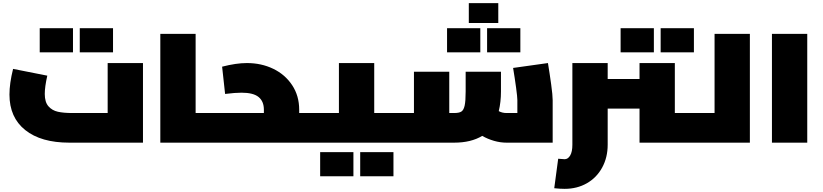

<svg xmlns="http://www.w3.org/2000/svg" viewBox="-20 -905 5221 1218"><path d="M887 -505V0H420Q240 0 140 -80Q40 -160 40 -305Q40 -376 63 -468L280 -425Q264 -354 264 -309Q264 -257 287.5 -230.5Q311 -204 347.5 -196Q384 -188 438 -188H663V-505ZM232 -726H443V-573H232ZM486 -726H697V-573H486Z M1342 -94Q1342 -50 1337 -25Q1332 0 1322 0H997V-690H1221V-188H1322Q1332 -188 1337 -163Q1342 -138 1342 -94Z M1999 -94Q1999 -50 1994 -25Q1989 0 1979 0H1322Q1312 0 1307 -25Q1302 -50 1302 -94Q1302 -138 1307 -163Q1312 -188 1322 -188H1654V-209Q1654 -262 1620.5 -289.5Q1587 -317 1512 -317Q1472 -317 1408 -309L1389 -482Q1478 -505 1546 -505Q1638 -505 1713.5 -468.5Q1789 -432 1833.5 -364.5Q1878 -297 1878 -209V-188H1979Q1989 -188 1994 -163Q1999 -138 1999 -94Z M2525 -94Q2525 -50 2520 -25Q2515 0 2505 0H1979Q1969 0 1964 -25Q1959 -50 1959 -94Q1959 -138 1964 -163Q1969 -188 1979 -188H2130V-505H2354V-188H2505Q2515 -188 2520 -163Q2525 -138 2525 -94ZM2011 60H2222V213H2011ZM2265 60H2476V213H2265Z M3486 -270V0H3193Q3154 0 3114 -11.5Q3074 -23 3039 -43Q2968 0 2861 0H2505Q2495 0 2490 -25Q2485 -50 2485 -94Q2485 -138 2490 -163Q2495 -188 2505 -188H2606V-450H2830V-188H2861Q2892 -188 2906.5 -197Q2921 -206 2927.5 -234.5Q2934 -263 2934 -325V-450H3158V-325Q3158 -258 3144 -200Q3166 -188 3193 -188H3262V-270Q3262 -289 3254 -348.5Q3246 -408 3235 -474L3456 -505Q3467 -439 3476.5 -369.5Q3486 -300 3486 -270ZM2954 -885H3141V-759H2954ZM2816 -726H3027V-573H2816ZM3070 -726H3281V-573H3070Z M4432 -94Q4432 -50 4427 -25Q4422 0 4412 0H4037V-216H3835V13Q3835 94 3800 158Q3765 222 3703 257.5Q3641 293 3562 293Q3531 293 3496 289L3521 102Q3553 105 3562 105Q3583 105 3597 81.5Q3611 58 3611 13V-505H3835V-404H4037V-505H4261V-188H4412Q4422 -188 4427 -163Q4432 -138 4432 -94ZM3917 -726H4128V-573H3917ZM4171 -726H4382V-573H4171Z M4737 -690V0H4412Q4402 0 4397 -25Q4392 -50 4392 -94Q4392 -138 4397 -163Q4402 -188 4412 -188H4513V-690Z M4877 -690H5101V0H4877Z"/></svg>

Font: Cairo Black
Style: Regular
Weight: 900
Designer: Mohamed Gaber, Accademia di Belle Arti di Urbino and others
Foundry: Kief Type Foundry, Accademia di Belle Arti di Urbino and others
Version: Version 3.011